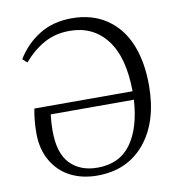

<svg xmlns="http://www.w3.org/2000/svg" viewBox="-82 -804 836 894"><g transform="rotate(-10 335.5 -357.0)"><path d="M307.1 14.2Q237.3 14.2 182.4 -13.2Q127.4 -40.5 94.2 -96.4Q61 -152.3 61 -229Q61 -290.5 71.8 -344.2H536.1Q534.7 -505.9 470.5 -588.9Q406.2 -671.9 295.9 -671.9Q228 -671.9 175.3 -642.8Q122.6 -613.8 77.1 -561L56.2 -580.1Q96.2 -646.5 161.4 -687.3Q226.6 -728 315.9 -728Q411.6 -728 480 -681.6Q548.3 -635.3 582.3 -552.7Q616.2 -470.2 616.2 -358.9Q616.2 -188 533.2 -86.9Q450.2 14.2 307.1 14.2ZM314.9 -22Q418.5 -22 472.9 -96.9Q527.3 -171.9 535.2 -304.2H142.1Q137.2 -267.1 137.2 -227.1Q137.2 -121.6 184.8 -71.8Q232.4 -22 314.9 -22Z"/></g></svg>

Font: Literata Light
Style: Regular
Weight: 300
Designer: Latin by Veronika Burian and Jose Scaglione. Greek by Irene Vlachou. Cyrillic by Vera Evstafieva.
Foundry: TypeTogether
Version: Version 3.021